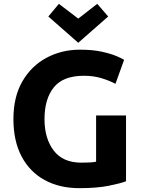

<svg xmlns="http://www.w3.org/2000/svg" viewBox="-20 -968 742 1001"><path d="M394 13Q290 13 212.5 -29.5Q135 -72 92.5 -152.5Q50 -233 50 -347Q50 -463 96.5 -543.5Q143 -624 222 -666.5Q301 -709 397 -709Q463 -709 510.5 -698.5Q558 -688 587.5 -675.5Q617 -663 627 -656L582 -531Q550 -548 508.5 -560.5Q467 -573 418 -573Q309 -573 260.5 -512.5Q212 -452 212 -347Q212 -246 260 -183Q308 -120 404 -120Q430 -120 448.5 -121Q467 -122 481 -125V-366H637V-23Q609 -12 547 0.5Q485 13 394 13ZM388 -745 232 -882 287 -948 388 -871 487 -948 544 -882Z"/></svg>

Font: Ubuntu Sans ExtraBold
Style: Regular
Weight: 800
Designer: Dalton Maag Ltd
Foundry: Dalton Maag Ltd
Version: Version 1.006; ttfautohint (v1.8.4.7-5d5b)